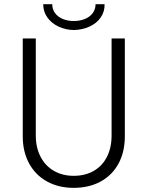

<svg xmlns="http://www.w3.org/2000/svg" viewBox="-20 -907 718 935"><path d="M90.8 -243.2V-719.7H154.3V-247.1Q154.3 -188.5 177.5 -143.8Q200.7 -99.1 242.4 -75Q284.2 -50.8 338.9 -50.8Q395 -50.8 436.8 -75Q478.5 -99.1 501 -143.6Q523.4 -188 523.4 -247.1V-719.7H587.9V-243.2Q587.9 -167.5 557.4 -110.8Q526.9 -54.2 470.5 -23.2Q414.1 7.8 338.9 7.8Q265.1 7.8 209 -23.2Q152.8 -54.2 121.8 -111.1Q90.8 -168 90.8 -243.2ZM190.4 -886.7H234.4Q234.4 -861.8 248 -843.3Q261.7 -824.7 285.6 -814.7Q309.6 -804.7 338.9 -804.7Q369.6 -804.7 393.8 -814.7Q418 -824.7 431.6 -843.3Q445.3 -861.8 445.3 -886.7H489.3Q490.2 -850.6 470.7 -822.3Q451.2 -793.9 416.3 -777.8Q381.3 -761.7 338.9 -760.7Q298.3 -761.7 264.4 -777.8Q230.5 -793.9 210.4 -822.3Q190.4 -850.6 190.4 -886.7Z"/></svg>

Font: Reddit Sans Chocolate Light
Style: Regular
Weight: 300
Designer: Stephen Hutchings
Foundry: Reddit
Version: Version 1.013